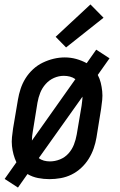

<svg xmlns="http://www.w3.org/2000/svg" viewBox="-20 -800 540 866"><path d="M61 46 1 7 54 -68Q46 -85 41 -103.5Q36 -122 34 -141.5Q32 -161 34 -181Q36 -201 39 -221L61 -351Q65 -375 73 -399.5Q81 -424 95 -446.5Q109 -469 129 -487.5Q149 -506 173 -517.5Q197 -529 222 -535Q247 -541 272 -541Q299 -541 324 -534Q349 -527 371 -515L414 -576L474 -537L421 -462Q430 -445 434.5 -426.5Q439 -408 441 -388.5Q443 -369 441 -349Q439 -329 436 -309L415 -179Q411 -155 402.5 -130.5Q394 -106 380 -83.5Q366 -61 346 -42.5Q326 -24 302.5 -12.5Q279 -1 253.5 3.5Q228 8 203 8Q177 8 151.5 3Q126 -2 104 -15ZM124 -166 320 -443Q309 -451 295.5 -454.5Q282 -458 268 -458Q245 -458 223.5 -448.5Q202 -439 186 -421Q170 -403 161.5 -381.5Q153 -360 149 -337L128 -207Q126 -197 125 -186.5Q124 -176 124 -166ZM205 -72Q228 -72 250.5 -81Q273 -90 289 -108Q305 -126 313.5 -148Q322 -170 326 -193L348 -323Q349 -333 350.5 -343.5Q352 -354 352 -364L155 -87Q165 -79 178 -75.5Q191 -72 205 -72ZM278 -586 231 -634 388 -780 447 -720Z"/></svg>

Font: Iosevka Slab Medium
Style: Italic
Weight: 500
Italic angle: -9°
Monospace: yes
Designer: Belleve Invis
Foundry: Belleve Invis
Version: Version 11.1.0; ttfautohint (v1.8.3)